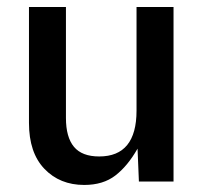

<svg xmlns="http://www.w3.org/2000/svg" viewBox="-20 -520 586 550"><path d="M221.2 9.8Q151.4 9.8 107.2 -36.4Q63 -82.5 63 -168V-500H168.9V-182.1Q168.9 -127 191.9 -99.4Q214.8 -71.8 264.2 -71.8Q371.1 -71.8 371.1 -203.1V-500H477.1V0H377.9L374 -94.2Q345.7 -44.4 310.5 -17.3Q275.4 9.8 221.2 9.8Z"/></svg>

Font: TASA Orbiter Text Medium
Style: Regular
Weight: 500
Designer: Weizhong Zhang
Version: Version 1.000;Glyphs 3.1.2 (3151)